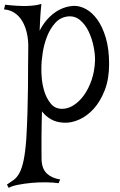

<svg xmlns="http://www.w3.org/2000/svg" viewBox="-60 -585 599 958"><path d="M307.6 -555.7Q337.9 -556.6 369.1 -539.6Q400.4 -522.5 426.3 -486.3Q452.1 -450.2 468.3 -395Q484.4 -339.8 484.4 -265.6Q484.4 -191.4 462.9 -135.7Q441.4 -80.1 408.7 -43.5Q376 -6.8 335.9 11.2Q295.9 29.3 258.8 27.3Q220.7 25.4 193.8 9.8Q167 -5.9 149.4 -29.3Q148.4 -2.9 147.9 31.7Q147.5 66.4 147 100.6Q146.5 134.8 147 164.6Q147.5 194.3 147.5 212.9Q149.4 257.8 173.8 280.8Q198.2 303.7 240.2 310.5L232.4 329.1Q207 325.2 169.9 324.7Q132.8 324.2 96.2 327.6Q59.6 331.1 28.3 337.4Q-2.9 343.8 -16.6 352.5L-25.4 335.9Q-5.9 323.2 9.8 311.5Q25.4 299.8 37.6 276.9Q49.8 253.9 58.1 213.9Q66.4 173.8 71.3 106.4Q75.2 39.1 77.1 -25.9Q79.1 -90.8 79.6 -148.4Q80.1 -206.1 80.1 -256.3Q80.1 -306.6 81.1 -344.7Q82 -384.8 74.2 -419.4Q66.4 -454.1 50.8 -480Q35.2 -505.9 12.2 -521Q-10.7 -536.1 -40 -538.1L-34.2 -561.5Q-1 -557.6 24.9 -556.2Q50.8 -554.7 72.3 -555.2Q93.8 -555.7 111.8 -558.1Q129.9 -560.5 146.5 -565.4Q142.6 -528.3 140.6 -494.1Q138.7 -460 137.7 -431.6Q166 -487.3 210.4 -520Q254.9 -552.7 307.6 -555.7ZM414.1 -282.2Q415 -312.5 407.2 -352.1Q399.4 -391.6 382.8 -426.8Q366.2 -461.9 339.8 -484.4Q313.5 -506.8 277.3 -502.9Q240.2 -498 215.3 -470.2Q190.4 -442.4 175.3 -404.3Q160.2 -366.2 153.3 -323.2Q146.5 -280.3 146.5 -247.1Q145.5 -229.5 148.4 -194.8Q151.4 -160.2 162.1 -126.5Q172.9 -92.8 193.8 -67.4Q214.8 -42 250 -42Q279.3 -42 307.6 -60.1Q335.9 -78.1 358.9 -109.9Q381.8 -141.6 397 -185.5Q412.1 -229.5 414.1 -282.2Z"/></svg>

Font: Mystery Quest
Style: Regular
Weight: 400
Designer: Squid
Foundry: Font Diner, Inc DBA Sideshow
Version: Version 1.000